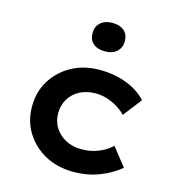

<svg xmlns="http://www.w3.org/2000/svg" viewBox="-117 -893 916 1002"><g transform="rotate(15 341.0 -392.0)"><path d="M370 10Q284 10 217.5 -26Q151 -62 112.5 -124Q74 -186 74 -265Q74 -344 112.5 -406Q151 -468 217 -504Q283 -540 367 -540Q447 -540 513.5 -514.5Q580 -489 620 -444L543 -344Q524 -364 497.5 -380.5Q471 -397 440.5 -406.5Q410 -416 378 -416Q330 -416 293 -396.5Q256 -377 235.5 -343Q215 -309 215 -265Q215 -223 236 -189Q257 -155 294 -135Q331 -115 378 -115Q415 -115 444.5 -123Q474 -131 499 -145Q524 -159 543 -177L620 -79Q576 -41 511.5 -15.5Q447 10 370 10ZM367 -640Q326 -640 303 -660Q280 -680 280 -717Q280 -751 303.5 -772.5Q327 -794 367 -794Q408 -794 431 -774Q454 -754 454 -717Q454 -683 430.5 -661.5Q407 -640 367 -640Z"/></g></svg>

Font: Lexend Exa SemiBold
Style: Regular
Weight: 600
Designer: Bonnie Shaver-Troup, Thomas Jockin
Foundry: Lexend
Version: Version 1.007